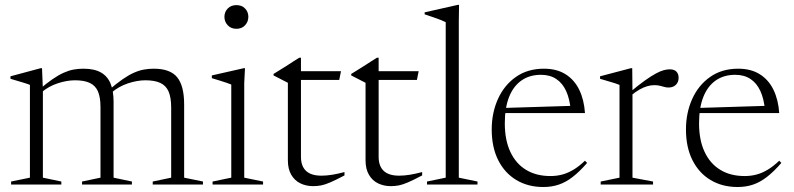

<svg xmlns="http://www.w3.org/2000/svg" viewBox="-20 -740 3184 770"><path d="M152 -381V-27.5L226 -12V0H24.5V-12L100 -27.5V-399.5Q92 -403 74 -408.5Q56 -414 22 -424V-434L143 -466.5H148.5ZM435.5 -331.5V-27.5L509 -12V0H309V-12L383 -27.5V-310.5Q383 -350 372.8 -373.5Q362.5 -397 340 -407.5Q317.5 -418 280.5 -418Q248.5 -418 211.8 -406Q175 -394 145.5 -369L135 -379Q166 -405.5 190.2 -422.2Q214.5 -439 235.2 -448.2Q256 -457.5 275 -461Q294 -464.5 314.5 -464.5Q358.5 -464.5 385 -449.2Q411.5 -434 423.5 -404.5Q435.5 -375 435.5 -331.5ZM718.5 -321V-27.5L794 -12V0H592.5V-12L666.5 -27.5V-307.5Q666.5 -349.5 656 -373.2Q645.5 -397 622.8 -407.5Q600 -418 563 -418Q530.5 -418 493.5 -405.8Q456.5 -393.5 427 -368.5L416 -378.5Q447 -405 471.5 -422Q496 -439 516.8 -448.2Q537.5 -457.5 557 -461Q576.5 -464.5 596.5 -464.5Q662.5 -464.5 690.5 -430.2Q718.5 -396 718.5 -321Z M928 -624.5Q906.5 -624.5 893.2 -638.8Q880 -653 880 -672.5Q880 -692 893.2 -705.8Q906.5 -719.5 928 -719.5Q950 -719.5 963 -705.8Q976 -692 976 -672.5Q976 -653 963 -638.8Q950 -624.5 928 -624.5ZM962.5 -466.5 959.5 -407V-27.5L1035 -12V0H832.5V-12L907.5 -27.5V-401Q902 -403.5 889.2 -407.8Q876.5 -412 860.8 -417Q845 -422 829.5 -426.5V-437.5L957.5 -466.5Z M1187 -111Q1187 -74 1207.2 -54.8Q1227.5 -35.5 1269 -35.5Q1289 -35.5 1311.2 -39Q1333.5 -42.5 1361.5 -50V-36.5Q1326.5 -18 1305 -8.8Q1283.5 0.5 1268.2 3.5Q1253 6.5 1235.5 6.5Q1208 6.5 1185 -4.5Q1162 -15.5 1148.2 -38.8Q1134.5 -62 1134.5 -97V-408L1077 -437.5V-443.5Q1087.5 -450 1097.2 -456Q1107 -462 1116.5 -468Q1126 -474 1135.8 -480.2Q1145.5 -486.5 1156.2 -493.5Q1167 -500.5 1180 -508.5H1187V-438.5ZM1162.5 -419.5V-454.5H1347.5L1340.5 -419.5Z M1498.5 -111Q1498.5 -74 1518.8 -54.8Q1539 -35.5 1580.5 -35.5Q1600.5 -35.5 1622.8 -39Q1645 -42.5 1673 -50V-36.5Q1638 -18 1616.5 -8.8Q1595 0.5 1579.8 3.5Q1564.5 6.5 1547 6.5Q1519.5 6.5 1496.5 -4.5Q1473.5 -15.5 1459.8 -38.8Q1446 -62 1446 -97V-408L1388.5 -437.5V-443.5Q1399 -450 1408.8 -456Q1418.5 -462 1428 -468Q1437.5 -474 1447.2 -480.2Q1457 -486.5 1467.8 -493.5Q1478.5 -500.5 1491.5 -508.5H1498.5V-438.5ZM1474 -419.5V-454.5H1659L1652 -419.5Z M1820 -27.5 1895 -12V0H1692.5V-12L1767.5 -27.5V-651Q1761 -654.5 1748.8 -659.5Q1736.5 -664.5 1719.5 -670.2Q1702.5 -676 1683 -682.5V-690.5L1816 -720.5H1821L1820 -655Z M2161.5 -464.5Q2213 -464.5 2248.5 -442Q2284 -419.5 2303.2 -379.5Q2322.5 -339.5 2326 -286.5H1998V-307L2289 -316L2269 -297Q2265 -343 2250.5 -374.8Q2236 -406.5 2210.8 -423.2Q2185.5 -440 2149.5 -440Q2103.5 -440 2071 -417Q2038.5 -394 2021.5 -350.8Q2004.5 -307.5 2004.5 -245.5Q2004.5 -178 2026.8 -130.8Q2049 -83.5 2089.8 -58.8Q2130.5 -34 2187.5 -34Q2212.5 -34 2235 -40Q2257.5 -46 2280 -59.5Q2302.5 -73 2326 -95.5L2334.5 -86.5Q2304.5 -52 2277.2 -30.8Q2250 -9.5 2221.5 0.2Q2193 10 2159 10Q2097.5 10 2050.8 -18Q2004 -46 1978 -97.8Q1952 -149.5 1952 -221Q1952 -287.5 1977 -343Q2002 -398.5 2049 -431.5Q2096 -464.5 2161.5 -464.5Z M2665.5 -462Q2684 -462 2692.8 -452.8Q2701.5 -443.5 2701.5 -428Q2701.5 -410.5 2690.5 -399.8Q2679.5 -389 2661 -389Q2652 -389 2643.8 -391.5Q2635.5 -394 2626 -396.2Q2616.5 -398.5 2603.5 -398.5Q2590 -398.5 2575.5 -394.2Q2561 -390 2545 -381Q2529 -372 2510 -356.5L2504.5 -368.5Q2540 -398.5 2565.8 -416.8Q2591.5 -435 2610 -445Q2628.5 -455 2641.8 -458.5Q2655 -462 2665.5 -462ZM2516.5 -373V-27.5L2599 -12V0H2389V-12L2464.5 -27.5V-399.5Q2458 -402.5 2446.8 -406Q2435.5 -409.5 2420.2 -414Q2405 -418.5 2386.5 -424V-434L2510 -466.5H2515.5Z M2940.5 -464.5Q2992 -464.5 3027.5 -442Q3063 -419.5 3082.2 -379.5Q3101.5 -339.5 3105 -286.5H2777V-307L3068 -316L3048 -297Q3044 -343 3029.5 -374.8Q3015 -406.5 2989.8 -423.2Q2964.5 -440 2928.5 -440Q2882.5 -440 2850 -417Q2817.5 -394 2800.5 -350.8Q2783.5 -307.5 2783.5 -245.5Q2783.5 -178 2805.8 -130.8Q2828 -83.5 2868.8 -58.8Q2909.5 -34 2966.5 -34Q2991.5 -34 3014 -40Q3036.5 -46 3059 -59.5Q3081.5 -73 3105 -95.5L3113.5 -86.5Q3083.5 -52 3056.2 -30.8Q3029 -9.5 3000.5 0.2Q2972 10 2938 10Q2876.5 10 2829.8 -18Q2783 -46 2757 -97.8Q2731 -149.5 2731 -221Q2731 -287.5 2756 -343Q2781 -398.5 2828 -431.5Q2875 -464.5 2940.5 -464.5Z"/></svg>

Font: Newsreader 36pt Light
Style: Regular
Weight: 300
Designer: Hugues Gentile
Foundry: Production Type
Version: Version 1.003